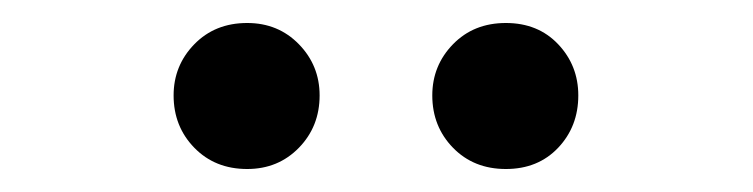

<svg xmlns="http://www.w3.org/2000/svg" viewBox="-20 -801 655 167"><path d="M195 -654Q167 -654 149 -672.5Q131 -691 131 -718Q131 -744 149 -762.5Q167 -781 195 -781Q222 -781 240 -762.5Q258 -744 258 -718Q258 -691 240 -672.5Q222 -654 195 -654ZM420 -654Q392 -654 374 -672.5Q356 -691 356 -718Q356 -744 374 -762.5Q392 -781 420 -781Q448 -781 465.5 -762.5Q483 -744 483 -718Q483 -691 465.5 -672.5Q448 -654 420 -654Z"/></svg>

Font: Source Han Sans SC Medium
Style: Regular
Weight: 500
Designer: Ryoko NISHIZUKA 西塚涼子 (kana, bopomofo & ideographs); Paul D. Hunt (Latin, Greek & Cyrillic); Sandoll Communications 산돌커뮤니
Foundry: Adobe
Version: Version 2.004;hotconv 1.0.118;makeotfexe 2.5.65603